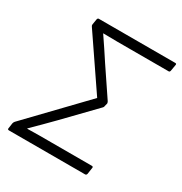

<svg xmlns="http://www.w3.org/2000/svg" viewBox="-155 -772 844 888"><g transform="rotate(30 266.5 -327.5)"><path d="M17 0Q8 0 10 -8L14 -36Q15 -42 20 -48L295 -334L109 -607Q105 -612 106 -618L111 -648Q113 -655 119 -655H527Q534 -655 533 -648L527 -613Q525 -606 520 -606H320Q280 -606 245.5 -606Q211 -606 170 -607V-606Q190 -577 208.5 -549Q227 -521 246 -492L345 -345Q348 -339 348 -335L344 -319Q344 -314 340 -310L187 -152Q162 -127 137 -101.5Q112 -76 86 -51V-49Q117 -50 148.5 -50Q180 -50 211 -50H430Q439 -50 437 -42L432 -8Q430 0 423 0Z"/></g></svg>

Font: Sofia Sans Light
Style: Italic
Weight: 300
Italic angle: -9°
Version: Version 4.100-B